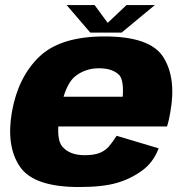

<svg xmlns="http://www.w3.org/2000/svg" viewBox="-20 -746 738 772"><path d="M297.5 6Q393 6 449.5 -10.5Q505 -26.5 550.5 -59.5Q596 -92 618 -149.5L449 -200Q432.5 -174 416.5 -155.5Q399.5 -137.5 377.5 -130Q355 -122 320 -122Q261.5 -122 232 -155Q211 -177.5 214.5 -237.5H651.5Q660 -263.5 665 -296Q689.5 -433 636.5 -516.5Q584 -599.5 400.5 -599.5Q222.5 -599.5 137.5 -517.5Q53 -436 28 -296.5Q4 -158 60 -76Q115.5 6 297.5 6ZM235.5 -357Q253.5 -415.5 281.5 -438.5Q322.5 -471.5 378 -471.5Q435 -471.5 461.5 -442Q478 -418.5 473.5 -357ZM343 -615H469L602.5 -725.5H488.5L413 -654L360.5 -725.5H248Z"/></svg>

Font: Anybody Thin ExtraBold
Style: Italic
Weight: 800
Italic angle: -10°
Version: Version 1.113;gftools[0.9.25]